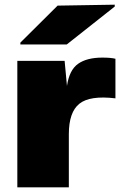

<svg xmlns="http://www.w3.org/2000/svg" viewBox="-20 -800 513 820"><path d="M417 -554Q454 -554 473 -549V-380Q364 -393 319 -357Q274 -321 274 -227V0H54V-540H256L266 -433Q276 -501 313.5 -527.5Q351 -554 417 -554ZM67 -610V-618L226 -776L470 -780V-772L265 -610Z"/></svg>

Font: Nacelle Black
Style: Regular
Weight: 900
Designer: Sora Sagano
Foundry: Sora Sagano
Version: Version 1.000;FEAKit 1.0